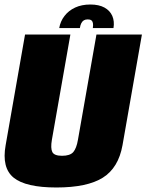

<svg xmlns="http://www.w3.org/2000/svg" viewBox="-23 -828 649 851"><path d="M227 3Q363.5 3 432.8 -40.5Q502 -84 520 -184.5L606 -675H404.5L322.5 -208.5Q316 -170.5 301.8 -154Q287.5 -137.5 252 -137.5Q217.5 -137.5 209 -154Q200.5 -170.5 207 -208.5L289 -675H88L2 -184.5Q-16 -84 37.5 -40.5Q91 3 227 3ZM377.5 -808Q339 -808 310 -794.5Q281 -781 262.8 -757.2Q244.5 -733.5 239.5 -703.5H331Q333 -717 337.5 -725.5Q342 -734 348.8 -738Q355.5 -742 366 -742Q376 -742 381.5 -738.2Q387 -734.5 388.8 -726Q390.5 -717.5 388.5 -703.5H480Q485 -733.5 474.8 -757.2Q464.5 -781 440 -794.5Q415.5 -808 377.5 -808Z"/></svg>

Font: Anybody Condensed Black
Style: Italic
Weight: 900
Width: 3
Italic angle: -10°
Version: Version 1.113;gftools[0.9.25]